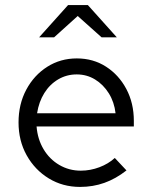

<svg xmlns="http://www.w3.org/2000/svg" viewBox="-20 -726 597 756"><path d="M295.3 10Q226.9 10 172.1 -23.5Q117.2 -57 85.1 -114.4Q53 -171.8 53 -243.9Q53 -316 83.5 -373Q114 -430 166 -463Q218 -496 282.5 -496Q347 -496 397.5 -463.5Q448 -431 477.5 -375.5Q507 -319.9 507 -250V-228H124Q128 -178 151.5 -138.5Q175 -99 213.5 -76.5Q252 -54 298 -54Q335.6 -54 371.3 -67.5Q407 -81 432 -104L478 -55Q436 -22 391 -6Q346 10 295.3 10ZM126 -280H435Q430 -324 408.5 -358.5Q387 -393 354.4 -413Q321.8 -433 282 -433Q242.4 -433 209.2 -413.5Q176 -394 154.5 -359.5Q133 -325 126 -280ZM380 -579 286 -663 193 -579H134L248 -706H326L440 -579Z"/></svg>

Font: Red Hat Text VF
Style: Regular
Weight: 300
Designer: Pentagram, MCKL
Foundry: Pentagram, MCKL
Version: Version 1.023